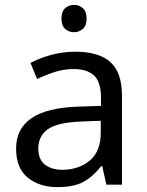

<svg xmlns="http://www.w3.org/2000/svg" viewBox="-20 -757 601 787"><path d="M288 -545Q386 -545 433 -502Q480 -459 480 -365V0H416L399 -76H395Q360 -32 321 -11Q282 10 215 10Q142 10 94 -28.5Q46 -67 46 -149Q46 -229 109 -272.5Q172 -316 303 -320L394 -323V-355Q394 -422 365 -448Q336 -474 283 -474Q241 -474 203 -461.5Q165 -449 132 -433L105 -499Q140 -518 188 -531.5Q236 -545 288 -545ZM393 -262 314 -259Q214 -255 175.5 -227Q137 -199 137 -148Q137 -103 164.5 -82Q192 -61 235 -61Q302 -61 347.5 -98.5Q393 -136 393 -214ZM284 -737Q262 -737 247 -723.5Q232 -710 232 -681Q232 -652 247 -638.5Q262 -625 284 -625Q304 -625 319.5 -638.5Q335 -652 335 -681Q335 -710 319.5 -723.5Q304 -737 284 -737Z"/></svg>

Font: BC Sans
Style: Regular
Weight: 400
Designer: Monotype Design Team
Province of B.C.
Foundry: Monotype Imaging Inc.
Version: Version 2.000;GOOG;noto-source:20170915:90ef993387c0